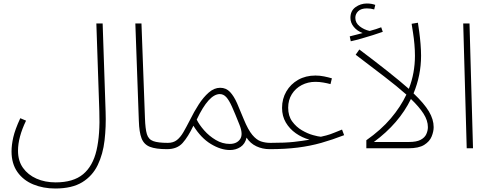

<svg xmlns="http://www.w3.org/2000/svg" viewBox="-20 -848 2805 1098"><path d="M46 18Q46 -19 56 -63Q66 -107 96 -172L129 -158Q83 -63 83 14Q83 72 111.5 112Q140 152 188.5 173.5Q237 195 298 195Q399 195 455 148.5Q511 102 532 11.5Q553 -79 548 -212L531 -714H567L584 -208Q587 -124 578 -45.5Q569 33 539 95.5Q509 158 450.5 194Q392 230 296 230Q227 230 170 206.5Q113 183 79.5 135.5Q46 88 46 18Z M935 5Q871 5 837 -8.5Q803 -22 789.5 -57Q776 -92 774 -157L754 -714H789L809 -172Q811 -111 820 -81Q829 -51 856.5 -41Q884 -31 940 -31Q957 -31 957 -14Q957 -7 951 -1Q945 5 935 5Z M935 5 940 -31Q971 -31 991.5 -47Q1012 -63 1029 -92.5Q1046 -122 1067 -163Q1089 -208 1116 -250Q1143 -292 1174 -319Q1205 -346 1239 -346Q1273 -346 1295.5 -322Q1318 -298 1336 -257Q1354 -216 1374 -166Q1399 -105 1423 -76.5Q1447 -48 1472 -39.5Q1497 -31 1526 -31Q1533 -31 1538 -27Q1543 -23 1543 -14Q1543 -7 1538.5 -1Q1534 5 1522 5Q1481 5 1446 -11.5Q1411 -28 1390 -61Q1382 -25 1355.5 -7.5Q1329 10 1295 10Q1243 10 1186 -24.5Q1129 -59 1086 -129Q1056 -66 1024.5 -30.5Q993 5 935 5ZM1105 -164Q1119 -135 1147.5 -102.5Q1176 -70 1214 -47.5Q1252 -25 1294 -25Q1334 -25 1353 -52Q1372 -79 1349 -136Q1324 -199 1307 -237Q1290 -275 1274 -292.5Q1258 -310 1237 -310Q1174 -310 1105 -164Z M1522 5 1527 -31Q1611 -31 1660 -36.5Q1709 -42 1750 -49Q1707 -61 1671.5 -86Q1636 -111 1614.5 -147.5Q1593 -184 1593 -231Q1593 -283 1617.5 -325Q1642 -367 1685 -391.5Q1728 -416 1784 -416Q1809 -416 1833.5 -411Q1858 -406 1878 -400L1870 -367Q1852 -372 1829 -376Q1806 -380 1784 -380Q1741 -380 1705.5 -361.5Q1670 -343 1649 -309.5Q1628 -276 1628 -232Q1628 -185 1651 -153.5Q1674 -122 1706.5 -103Q1739 -84 1769.5 -75.5Q1800 -67 1815 -66Q1834 -70 1846 -73.5Q1858 -77 1869 -80.5Q1880 -84 1895 -90.5Q1910 -97 1936 -107L1948 -75Q1881 -49 1817.5 -31Q1754 -13 1682.5 -4Q1611 5 1522 5Z M2353 -529Q2353 -560 2350 -594.5Q2347 -629 2342 -660.5Q2337 -692 2334 -712L2370 -718Q2373 -699 2377.5 -666Q2382 -633 2385 -596.5Q2388 -560 2388 -529Q2388 -418 2345 -314Q2406 -256 2433 -210.5Q2460 -165 2460 -121Q2460 -96 2448.5 -67.5Q2437 -39 2406 -19.5Q2375 0 2315 0H2075V-46Q2159 -105 2215 -171Q2271 -237 2304 -307Q2251 -354 2178 -410Q2105 -466 2014 -535L2035 -565Q2128 -495 2198 -439.5Q2268 -384 2318 -340Q2336 -386 2344.5 -433.5Q2353 -481 2353 -529ZM2118 -36H2318Q2362 -36 2385.5 -48.5Q2409 -61 2418 -81Q2427 -101 2427 -121Q2427 -159 2402 -198Q2377 -237 2330 -282Q2262 -142 2118 -36ZM1986 -612 1980 -640Q2003 -646 2019.5 -650Q2036 -654 2054 -659Q2022 -671 2003 -694.5Q1984 -718 1984 -746Q1984 -786 2013 -807Q2042 -828 2078 -828Q2105 -828 2126 -820L2120 -794Q2100 -800 2078 -800Q2045 -800 2028.5 -784Q2012 -768 2012 -746Q2012 -717 2037 -697.5Q2062 -678 2094 -671Q2132 -681 2160 -692L2169 -666Q2144 -657 2112 -647Q2080 -637 2047 -627.5Q2014 -618 1986 -612Z M2649 0 2629 -714H2665L2685 0Z"/></svg>

Font: Noto Sans Arabic UI XLt
Style: Regular
Weight: 200
Designer: Monotype Design Team, Nadine Chahine and Nizar Qandah
Foundry: Monotype Imaging Inc.
Version: Version 2.010; ttfautohint (v1.8.4.7-5d5b)